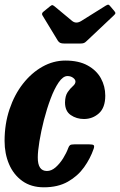

<svg xmlns="http://www.w3.org/2000/svg" viewBox="-20 -788 512 818"><path d="M428.5 -380.5Q428.5 -329.5 401.5 -305.2Q374.5 -281 337.5 -281Q306 -281 281.5 -297.8Q257 -314.5 257 -351.5Q257.5 -380 268.5 -395.8Q279.5 -411.5 290.5 -421Q301.5 -430.5 301.5 -440.5Q301.5 -449 291.5 -456.5Q281.5 -464 267.5 -464Q248.5 -464 230 -437Q211.5 -410 195.5 -367.2Q179.5 -324.5 167.2 -276.8Q155 -229 148 -186.2Q141 -143.5 141 -117.5Q140.5 -59.5 180 -59.5Q199 -59.5 216.8 -75Q234.5 -90.5 248.8 -113.2Q263 -136 271 -158Q274 -166.5 278.8 -169.8Q283.5 -173 297 -173H360Q375 -173 379 -169.5Q383 -166 379 -154Q365 -113 338.2 -75.5Q311.5 -38 269.2 -14Q227 10 167 10Q112.5 10 75 -17Q37.5 -44 18.5 -88.8Q-0.5 -133.5 -0.5 -187.5Q-0.5 -260 20.5 -322.5Q41.5 -385 78 -431.5Q114.5 -478 161 -504Q207.5 -530 258.5 -530Q315.5 -530 353.2 -509.2Q391 -488.5 409.8 -454.5Q428.5 -420.5 428.5 -380.5ZM226.5 -614.5 161.5 -721.5Q155 -731 166 -739L193 -761Q200.5 -767 203.5 -766.2Q206.5 -765.5 213 -760.5L287 -699Q304 -685 326 -698.5L431.5 -764.5Q439 -769 442.5 -767.8Q446 -766.5 450.5 -760.5L467 -741Q472 -735 471.8 -731.8Q471.5 -728.5 464.5 -722L349 -613Q343 -607 337.8 -604.8Q332.5 -602.5 321 -602.5H255Q242 -602.5 236.2 -605.5Q230.5 -608.5 226.5 -614.5Z"/></svg>

Font: Besley* Condensed
Style: Bold Italic
Weight: 700
Width: 3
Italic angle: -13°
Designer: Owen Earl
Foundry: indestructible type*
Version: Version 3.000; ttfautohint (v1.8.3)